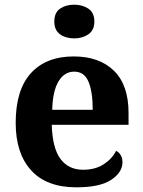

<svg xmlns="http://www.w3.org/2000/svg" viewBox="-20 -790 611 820"><path d="M306 10Q179 10 113 -62.5Q47 -135 47 -265Q47 -406 112 -477.5Q177 -549 295 -549Q404 -549 466.5 -488Q529 -427 529 -308V-257H201Q204 -157 238.5 -111Q273 -65 335 -65Q387 -65 423 -88.5Q459 -112 476 -146Q503 -131 503 -97Q503 -54 455 -22Q407 10 306 10ZM376 -321Q376 -398 358 -441Q340 -484 297 -484Q255 -484 230 -442.5Q205 -401 203 -321ZM297 -626Q261 -626 236.5 -643.5Q212 -661 212 -698Q212 -736 236.5 -753Q261 -770 297 -770Q332 -770 357.5 -753Q383 -736 383 -698Q383 -661 357.5 -643.5Q332 -626 297 -626Z"/></svg>

Font: Noto Serif Thai
Style: Bold
Weight: 700
Designer: Monotype Design Team
Foundry: Monotype Imaging Inc.
Version: Version 2.002; ttfautohint (v1.8.4.7-5d5b)